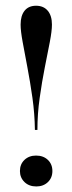

<svg xmlns="http://www.w3.org/2000/svg" viewBox="-20 -651 257 682"><path d="M104 -189.5Q103.2 -246.8 95.2 -303.6Q87.1 -360.5 77.4 -411.3Q67.7 -462.1 60.5 -501.6Q53.2 -541.1 53.2 -563.7Q53.2 -595.2 67.3 -612.9Q81.5 -630.6 108.1 -630.6Q134.7 -630.6 149.6 -612.9Q164.5 -595.2 164.5 -563.7Q164.5 -541.1 156.9 -501.6Q149.2 -462.1 139.1 -411.3Q129 -360.5 121 -303.6Q112.9 -246.8 112.9 -189.5ZM108.9 11.3Q83.1 11.3 66.9 -4.4Q50.8 -20.2 50.8 -43.5Q50.8 -67.7 66.9 -83.1Q83.1 -98.4 108.1 -98.4Q133.9 -98.4 150 -83.1Q166.1 -67.7 166.1 -43.5Q166.1 -19.4 150 -4Q133.9 11.3 108.9 11.3Z"/></svg>

Font: Playfair 144pt SemiCondensed Medium
Style: Regular
Weight: 500
Width: 4
Designer: Claus Eggers Sørensen
Foundry: Claus Eggers Sørensen
Version: Version 2.203